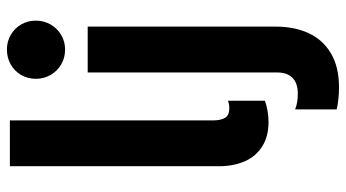

<svg xmlns="http://www.w3.org/2000/svg" viewBox="-246 -555 1016 564"><g transform="rotate(-90 262.0 -273.0)"><path d="M55.7 -134.8V-752H190.4V-151.4Q190.9 -130.9 198.5 -119.1Q206.1 -107.4 226.6 -107.4Q237.3 -107.4 248 -111.3V-2.9Q235.4 2 218.8 4.9Q202.1 7.8 185.5 7.8Q143.6 7.8 114.3 -10.5Q85 -28.8 70.6 -61Q56.2 -93.3 55.7 -134.8ZM222.7 208V85.9Q241.7 93.8 268.6 93.8Q300.3 93.8 315.9 77.6Q331.5 61.5 331.1 32.2V-523.4H465.8V29.3Q465.8 84 446.5 125.7Q427.2 167.5 387.2 191.2Q347.2 214.8 288.1 214.8Q251.5 214.8 222.7 208ZM312.5 -675.8Q312.5 -699.2 323.7 -718.8Q335 -738.3 354.7 -749.5Q374.5 -760.7 398.4 -760.7Q421.9 -760.7 441.4 -749.5Q460.9 -738.3 472.2 -718.8Q483.4 -699.2 483.4 -675.8Q483.4 -652.3 472.2 -632.6Q460.9 -612.8 441.4 -601.3Q421.9 -589.8 398.4 -589.8Q374.5 -589.8 354.7 -601.3Q335 -612.8 323.7 -632.6Q312.5 -652.3 312.5 -675.8Z"/></g></svg>

Font: Reddit Sans Vanilla
Style: Bold
Weight: 700
Designer: Stephen Hutchings
Foundry: Reddit
Version: Version 1.013